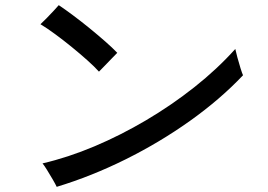

<svg xmlns="http://www.w3.org/2000/svg" viewBox="-20 -751 1040 745"><path d="M200 -26Q196 -35 185 -54Q174 -73 162.5 -91.5Q151 -110 145 -117Q244 -140 346 -183Q448 -226 547 -284.5Q646 -343 734.5 -413Q823 -483 893 -561Q895 -551 901 -528.5Q907 -506 913.5 -485.5Q920 -465 923 -459Q834 -365 716.5 -281.5Q599 -198 467 -132.5Q335 -67 200 -26ZM364 -473Q347 -492 319 -517Q291 -542 258.5 -568.5Q226 -595 194 -618.5Q162 -642 137 -657Q146 -665 161 -680.5Q176 -696 190 -711Q204 -726 208 -731Q232 -715 263.5 -691.5Q295 -668 327.5 -641.5Q360 -615 388.5 -590Q417 -565 435 -546Q428 -539 414 -524.5Q400 -510 386 -495.5Q372 -481 364 -473Z"/></svg>

Font: Zen Kaku Gothic Antique Medium
Style: Regular
Weight: 500
Designer: Yoshimichi Ohira
Foundry: Positype
Version: Version 1.002